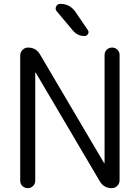

<svg xmlns="http://www.w3.org/2000/svg" viewBox="-20 -977 726 997"><path d="M85 -39V-689Q85 -706 97 -718Q109 -730 126 -730Q167 -730 188 -694L520 -131Q520 -130 522 -130Q523 -130 523 -131V-691Q523 -708 534.5 -719Q546 -730 562 -730Q578 -730 589.5 -719Q601 -708 601 -691V-41Q601 -24 589 -12Q577 0 560 0Q519 0 498 -36L166 -599Q166 -600 164 -600Q163 -600 163 -599V-39Q163 -22 151.5 -11Q140 0 124 0Q108 0 96.5 -11Q85 -22 85 -39ZM293 -957Q343 -957 372 -915L436 -821Q443 -811 437 -800.5Q431 -790 419 -790Q382 -790 358 -819L275 -918Q265 -929 271.5 -943Q278 -957 293 -957Z"/></svg>

Font: Rounded Mplus 1c
Style: Regular
Weight: 400
Version: Version 1.059.20150529